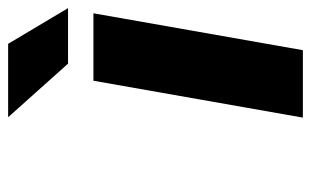

<svg xmlns="http://www.w3.org/2000/svg" viewBox="-170 -614 783 484"><g transform="rotate(-90 222.0 -371.5)"><path d="M338 0 431 -528H261L168 0ZM444 -592 354 -743H169L304 -592Z"/></g></svg>

Font: Asimov
Style: XWidIt
Weight: 500
Designer: Google
Version: Version 2.000980; 2014